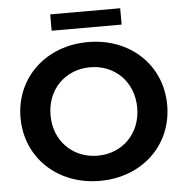

<svg xmlns="http://www.w3.org/2000/svg" viewBox="-58 -928 960 995"><g transform="rotate(-5 421.5 -430.0)"><path d="M422 11C641 11 803 -141 803 -350C803 -559 641 -711 422 -711C202 -711 40 -558 40 -350C40 -142 202 11 422 11ZM422 -120C293 -120 196 -215 196 -350C196 -485 293 -580 422 -580C550 -580 647 -485 647 -350C647 -215 550 -120 422 -120ZM604 -786V-871H240V-786Z"/></g></svg>

Font: Montserrat-Alt1
Style: Bold
Weight: 700
Designer: Differentunic
Foundry: Differentunic
Version: Version 7.222